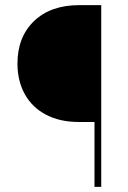

<svg xmlns="http://www.w3.org/2000/svg" viewBox="-20 -731 502 751"><path d="M349.6 0V-253.9H287.6Q214.4 -253.9 160.2 -282.2Q106 -310.5 77.1 -362.5Q48.3 -414.6 48.3 -482.4Q48.3 -586.4 113.3 -648.7Q178.2 -710.9 289.6 -710.9H376V0Z"/></svg>

Font: Roboto Thin
Style: Regular
Weight: 250
Designer: Google
Version: Version 2.134; 2016